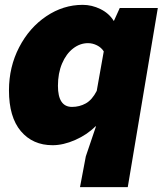

<svg xmlns="http://www.w3.org/2000/svg" viewBox="-20 -586 671 792"><path d="M334 59 376 -65H374Q339 -30 290 -8.5Q241 13 197 13Q115 13 66 -45Q17 -103 17 -213Q17 -310 59 -391Q101 -472 171 -519Q241 -566 321 -566Q359 -566 394.5 -548.5Q430 -531 449 -500H450L474 -553H631L507 186H310ZM379 -211 408 -374Q398 -390 380 -399Q362 -408 343 -408Q310 -408 281.5 -386Q253 -364 236 -324Q219 -284 219 -232Q219 -145 277 -145Q308 -145 334 -159.5Q360 -174 379 -211Z"/></svg>

Font: Nebula Sans Black
Style: Regular
Weight: 900
Italic angle: -9°
Designer: Paul D. Hunt for Adobe (as Source Sans)
Foundry: Nebula Entertainment & Broadcasting LLC
Version: Version 1.010